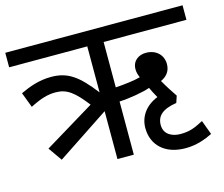

<svg xmlns="http://www.w3.org/2000/svg" viewBox="-95 -748 1056 907"><g transform="rotate(-15 433.5 -294.0)"><path d="M127 -65 382 -234V0H462V-260C511 -262 581 -274 613 -286C619 -273 629 -253 640 -234C578 -209 547 -161 547 -107C547 -24 606 34 707 34C761 34 805 17 840 0L814 -70C769 -46 743 -37 701 -37C660 -37 621 -56 621 -102C621 -146 649 -173 719 -184L730 -217C713 -242 694 -271 676 -303C702 -314 724 -336 724 -373C724 -417 692 -450 641 -450C607 -450 574 -430 574 -387C574 -373 578 -359 584 -346C556 -338 508 -332 462 -329V-551H867V-622H0V-551H382V-326C308 -422 259 -456 179 -456C120 -456 72 -438 27 -417L55 -343C110 -371 143 -380 181 -380C236 -380 270 -353 326 -281L80 -132Z"/></g></svg>

Font: Noto Sans Devanagari UI
Style: Regular
Weight: 400
Designer: Jelle Bosma - Monotype Design Team
Foundry: Monotype Imaging Inc.
Version: Version 2.003